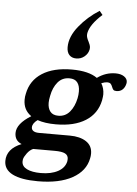

<svg xmlns="http://www.w3.org/2000/svg" viewBox="-93 -875 778 1094"><g transform="rotate(5 296.0 -328.0)"><path d="M268 -605Q268 -665 317 -725.5Q366 -786 432 -827L450 -805Q383 -745 373 -695Q372 -691 372 -684Q372 -669 384 -647Q388 -639 391.5 -630Q395 -621 395 -612Q395 -605 394 -602Q389 -578 369 -561.5Q349 -545 322 -545Q297 -545 282.5 -560.5Q268 -576 268 -605ZM621 -436Q621 -430 620 -427Q615 -405 601.5 -392.5Q588 -380 567 -380Q554 -380 549 -385.5Q544 -391 540 -402Q536 -413 530 -419Q524 -425 509 -425Q498 -425 477 -417Q494 -389 494 -354Q494 -344 490 -320Q474 -243 409 -202Q344 -161 239 -161Q176 -161 134 -176Q105 -155 105 -132Q105 -119 116 -111.5Q127 -104 148 -104H324Q383 -104 418.5 -80.5Q454 -57 454 -12Q454 2 451 15Q437 88 362.5 129.5Q288 171 165 171Q70 171 20.5 146Q-29 121 -29 72Q-29 2 55 -32Q15 -48 15 -92Q15 -145 96 -195Q50 -227 50 -285Q50 -304 54 -320Q69 -397 134 -438.5Q199 -480 304 -480Q400 -480 449 -445Q497 -480 554 -480Q584 -480 602.5 -467.5Q621 -455 621 -436ZM354 -359Q354 -392 339.5 -410.5Q325 -429 294 -429Q253 -429 227.5 -398.5Q202 -368 193 -320Q188 -297 188 -280Q188 -248 203 -229.5Q218 -211 249 -211Q289 -211 314.5 -241.5Q340 -272 350 -320Q354 -339 354 -359ZM70 54Q69 58 69 66Q69 94 98.5 108.5Q128 123 178 123Q237 123 276 102Q315 81 323 43Q324 38 324 30Q324 9 306 -0.5Q288 -10 246 -10H123Q104 -2 88.5 19Q73 40 70 54Z"/></g></svg>

Font: Taviraj SemiBold
Style: Italic
Weight: 600
Italic angle: -12°
Designer: Katatrad Team
Foundry: CadsonDemak
Version: Version 1.001